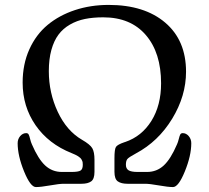

<svg xmlns="http://www.w3.org/2000/svg" viewBox="-20 -737 837 770"><path d="M481.9 -167.5Q548.3 -189.9 587.2 -252.2Q626 -314.5 626 -402.8Q626 -525.4 564.9 -596.4Q503.9 -667.5 394 -667.5Q353 -667.5 320.6 -660.9Q288.1 -654.3 260.5 -638.4Q232.9 -622.6 214.6 -598.1Q196.3 -573.7 186 -536.6Q175.8 -499.5 175.8 -451.7Q175.8 -364.7 211.7 -288.3Q247.6 -211.9 309.1 -176.3Q341.3 -157.7 350.1 -142.6Q358.9 -127.4 358.9 -96.2V-47.9Q358.9 -19 345.5 -9.5Q332 0 307.1 0H235.8Q217.8 0 180.7 6.6Q143.6 13.2 124 13.2Q102.1 13.2 76.4 -49.8Q50.8 -112.8 50.8 -162.6Q50.8 -179.2 61 -191.2Q71.3 -203.1 85 -203.1Q91.8 -203.1 94.7 -198Q97.7 -192.9 100.8 -179.7Q104 -166.5 107.9 -158.2Q133.3 -99.1 161.4 -73.2Q189.5 -47.4 228 -47.4H266.1Q293.9 -47.4 303 -53Q312 -58.6 312 -76.2Q312 -83 311.3 -86.9Q310.5 -90.8 306.9 -97.4Q303.2 -104 293.2 -110.4Q283.2 -116.7 267.1 -123Q174.8 -159.7 122.8 -234.6Q70.8 -309.6 70.8 -405.8Q70.8 -479.5 97.7 -539.1Q124.5 -598.6 171.1 -637.2Q217.8 -675.8 280.5 -696.5Q343.3 -717.3 416 -717.3Q559.1 -717.3 642.6 -646.2Q726.1 -575.2 726.1 -449.2Q726.1 -352.1 670.4 -260.7Q614.7 -169.4 524.9 -121.6Q496.6 -106.4 490.7 -99.1Q484.9 -91.8 484.9 -76.2Q484.9 -61 495.4 -54.2Q505.9 -47.4 532.2 -47.4H569.8Q608.4 -47.4 636.5 -73.2Q664.6 -99.1 689.9 -158.2Q693.8 -166.5 697 -179.7Q700.2 -192.9 703.1 -198Q706.1 -203.1 712.9 -203.1Q726.6 -203.1 736.8 -191.2Q747.1 -179.2 747.1 -162.6Q747.1 -112.8 721.4 -49.8Q695.8 13.2 673.8 13.2Q654.3 13.2 617.2 6.6Q580.1 0 562 0H491.2Q466.3 0 452.6 -9.5Q439 -19 439 -47.9V-102.5Q439 -138.7 445.1 -147.9Q451.2 -157.2 478.5 -166.5Q481 -167 481.9 -167.5Z"/></svg>

Font: Cooper*
Style: Regular
Weight: 400
Designer: Owen Earl
Foundry: indestructible type*
Version: Version 0.001